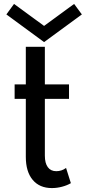

<svg xmlns="http://www.w3.org/2000/svg" viewBox="-20 -942 437 978"><path d="M244.5 16Q181.5 16 146.5 -25.8Q111.5 -67.5 111.5 -143V-438.5H54.5V-512H111.5V-703.5H208.5V-512H331.5V-438.5H208.5V-149Q208.5 -111 223.5 -90.5Q238.5 -70 266.5 -70Q294.5 -70 316.5 -86.5L341 -9Q321.5 2.5 295.8 9.2Q270 16 244.5 16ZM204.5 -727.5 12.5 -868.5 51.5 -922 204.5 -810 357.5 -922 397 -868.5Z"/></svg>

Font: Spartan Thin Medium
Style: Regular
Weight: 500
Version: Version 1.004